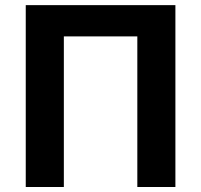

<svg xmlns="http://www.w3.org/2000/svg" viewBox="-20 -748 805 768"><path d="M681.6 -727.5Q681.6 -545.9 681.6 0Q643.6 0 529.3 0Q529.3 -150.4 529.3 -602.5Q456.1 -602.5 235.4 -602.5Q235.4 -452.1 235.4 0Q197.3 0 83 0Q83 -181.6 83 -727.5Q233.4 -727.5 681.6 -727.5Z"/></svg>

Font: DeepSea
Style: Bold
Weight: 700
Designer: Stem
Version: Version 3.019;git-0a5106e0b